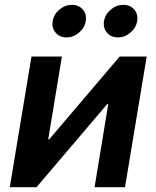

<svg xmlns="http://www.w3.org/2000/svg" viewBox="-20 -775 648 795"><path d="M497.6 0H371.6L428.2 -343.8H423.8L131.3 0H20.5L110.4 -541H236.3L179.7 -197.8H183.6L475.6 -541H587.4ZM468.3 -620.1Q439.5 -620.1 422.9 -639.9Q406.2 -659.7 410.6 -687.5Q415.5 -715.8 438.7 -735.4Q461.9 -754.9 490.7 -754.9Q519 -754.9 535.9 -735.4Q552.7 -715.8 547.9 -687.5Q543.5 -659.7 520 -639.9Q496.6 -620.1 468.3 -620.1ZM255.4 -620.1Q227.1 -620.1 210.2 -639.9Q193.4 -659.7 198.2 -687.5Q202.6 -715.8 226.1 -735.4Q249.5 -754.9 277.8 -754.9Q306.2 -754.9 323 -735.4Q339.8 -715.8 335 -687.5Q330.6 -659.7 307.1 -639.9Q283.7 -620.1 255.4 -620.1Z"/></svg>

Font: Inter 17pt SemiBold
Style: Italic
Weight: 600
Italic angle: -9.3988°
Version: Version 4.001;git-66647c0bb